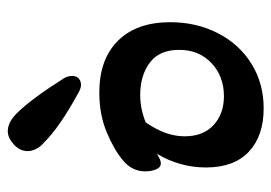

<svg xmlns="http://www.w3.org/2000/svg" viewBox="-122 -562 697 493"><g transform="rotate(-90 226.5 -315.5)"><path d="M236 -462Q146 -511 107 -551Q96 -560 90.5 -571.5Q85 -583 85 -593Q85 -613 102 -628.5Q119 -644 136 -644Q159 -644 182 -621Q218 -585 272 -500Q278 -490 278 -478Q278 -468 271.5 -462Q265 -456 255 -456Q247 -456 236 -462ZM43 -135Q43 -202 78 -261Q62 -251 54 -251Q43 -251 38 -263.5Q33 -276 33 -291Q33 -325 61 -348Q88 -371 133.5 -390Q179 -409 235 -409Q321 -409 368.5 -361Q416 -313 416 -227Q416 -160 388 -105Q360 -50 309.5 -18.5Q259 13 195 13Q124 13 83.5 -25Q43 -63 43 -135ZM345 -204Q345 -255 312 -279.5Q279 -304 229 -304Q194 -304 159 -290Q123 -239 123 -190Q123 -142 152 -115.5Q181 -89 226 -89Q277 -89 311 -121Q345 -153 345 -204Z"/></g></svg>

Font: AkayaTelivigala
Style: Regular
Weight: 400
Designer: Vaishnavi Murthy Yerkadithaya ( vaishnavimurthy@gmail.com ), Juan Luis Blanco Aristondo ( juan@blancoletters.com )
Version: Version 1.000